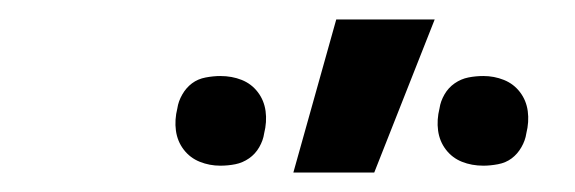

<svg xmlns="http://www.w3.org/2000/svg" viewBox="-20 -787 590 197"><path d="M476 -617Q464 -617 454 -621Q444 -625 437.5 -633.5Q431 -642 429.5 -653Q428 -664 431 -676Q432 -683 436 -690Q440 -697 446.5 -701.5Q453 -706 460.5 -707.5Q468 -709 476 -709Q487 -709 497 -705Q507 -701 513.5 -692.5Q520 -684 521.5 -673Q523 -662 520 -650Q519 -643 515 -636Q511 -629 505 -624.5Q499 -620 491 -618.5Q483 -617 476 -617ZM206 -617Q195 -617 185 -621Q175 -625 168.5 -633.5Q162 -642 160.5 -653Q159 -664 162 -676Q163 -683 167 -690Q171 -697 177 -701.5Q183 -706 191 -707.5Q199 -709 206 -709Q218 -709 228 -705Q238 -701 244.5 -692.5Q251 -684 252.5 -673Q254 -662 251 -650Q250 -643 246 -636Q242 -629 235.5 -624.5Q229 -620 221.5 -618.5Q214 -617 206 -617ZM281 -610 325 -767H426L364 -610Z"/></svg>

Font: Lode Term
Style: Bold Italic
Weight: 700
Italic angle: -11°
Monospace: yes
Designer: Belleve Invis
Foundry: Belleve Invis
Version: Version 29.2.0